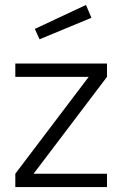

<svg xmlns="http://www.w3.org/2000/svg" viewBox="-20 -757 495 777"><path d="M42 -500H413V-446L116 -54H413V0H42V-54L339 -446H42ZM121 -640 328 -737 350 -685 140 -598Z"/></svg>

Font: Titillium Web
Style: Light
Weight: 300
Version: Version 1.001;PS 57.000;hotconv 1.0.70;makeotf.lib2.5.55311